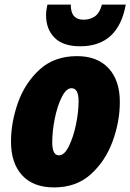

<svg xmlns="http://www.w3.org/2000/svg" viewBox="-20 -808 569 838"><path d="M529 -788H425Q414 -749 392.5 -735.5Q371 -722 345 -722Q288 -722 289 -788H187Q181 -762 181 -742Q181 -681 218 -643.5Q255 -606 330 -606Q496 -606 529 -788ZM503 -363Q503 -457 454 -510Q405 -563 316 -563Q217 -563 153 -504.5Q89 -446 58.5 -360Q28 -274 28 -190Q28 -96 76.5 -43Q125 10 216 10Q313 10 376.5 -47.5Q440 -105 471.5 -191Q503 -277 503 -363ZM208 -187Q208 -235 219 -290Q230 -345 249.5 -384Q269 -423 292 -423Q323 -423 323 -366Q323 -319 311.5 -264Q300 -209 280.5 -169.5Q261 -130 237 -130Q208 -130 208 -187Z"/></svg>

Font: Noto Sans Display SemiCondensed Black
Style: Italic
Weight: 900
Width: 4
Designer: Monotype Design team
Foundry: Monotype Imaging Inc.
Version: 1.000